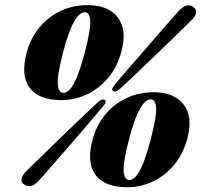

<svg xmlns="http://www.w3.org/2000/svg" viewBox="-20 -734 806 768"><path d="M330.5 -713.5Q413 -713.5 451 -664.2Q489 -615 466 -529.5Q449 -466 412.2 -422.2Q375.5 -378.5 327 -356Q278.5 -333.5 225.5 -333.5Q135 -333.5 98.5 -382.8Q62 -432 87 -525Q102.5 -581.5 137.5 -624Q172.5 -666.5 222 -690Q271.5 -713.5 330.5 -713.5ZM318.5 -522Q342.5 -612.5 341 -648.8Q339.5 -685 319.5 -685Q297.5 -685 276.2 -647.5Q255 -610 234 -531Q209 -436.5 211 -399.5Q213 -362.5 234.5 -362.5Q246 -362.5 259.2 -376.2Q272.5 -390 287.2 -424.8Q302 -459.5 318.5 -522ZM458.5 -377.5Q442.5 -363.5 433 -370Q423 -376 436.5 -392Q444.5 -402.5 465.2 -426.8Q486 -451 513.8 -482.8Q541.5 -514.5 571 -548.5Q600.5 -582.5 627 -613Q653.5 -643.5 672.2 -664.8Q691 -686 696.5 -692Q727.5 -724.5 753.5 -706Q766 -697 764.2 -683.5Q762.5 -670 748.5 -656Q743 -650.5 722.8 -630.5Q702.5 -610.5 673.2 -582Q644 -553.5 611 -522Q578 -490.5 547 -460.8Q516 -431 492.5 -408.8Q469 -386.5 458.5 -377.5ZM372 -325.5Q388.5 -340.5 399 -334Q408.5 -327.5 394 -311Q386 -300.5 365.2 -276.2Q344.5 -252 316.8 -219.8Q289 -187.5 259.5 -153.2Q230 -119 203 -88.2Q176 -57.5 157.2 -36.2Q138.5 -15 133 -9Q103.5 22 76.5 4Q64 -4 65.8 -17.2Q67.5 -30.5 82 -46Q87.5 -51.5 108 -71.8Q128.5 -92 158 -120.5Q187.5 -149 220.2 -181Q253 -213 284 -242.5Q315 -272 338.5 -294.2Q362 -316.5 372 -325.5ZM594 -365Q676.5 -365 714.5 -315.8Q752.5 -266.5 729.5 -181Q712.5 -117.5 675.8 -73.8Q639 -30 590.5 -7.5Q542 15 489 15Q398.5 15 362 -34.2Q325.5 -83.5 350.5 -176.5Q366 -233 401 -275.5Q436 -318 485.5 -341.5Q535 -365 594 -365ZM582 -173.5Q606 -264 604.5 -300.2Q603 -336.5 583 -336.5Q561 -336.5 539.8 -299Q518.5 -261.5 497.5 -182.5Q472.5 -88 474.5 -51Q476.5 -14 498 -14Q509.5 -14 522.8 -27.8Q536 -41.5 550.8 -76.2Q565.5 -111 582 -173.5Z"/></svg>

Font: Fraunces 72pt S000 Black
Style: Italic
Weight: 900
Italic angle: -16°
Version: Version 1.000; ttfautohint (v1.8.3)